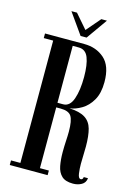

<svg xmlns="http://www.w3.org/2000/svg" viewBox="-128 -913 693 987"><g transform="rotate(15 219.0 -419.0)"><path d="M362 8.5Q321.5 8.5 301.8 -10.2Q282 -29 275.8 -61.5Q269.5 -94 269.5 -135Q269.5 -164.5 271.2 -193Q273 -221.5 273 -244.5Q273 -303 258.8 -325.5Q244.5 -348 201.5 -348H178V-24.5H225.5V0H24V-24.5H74V-675.5H24V-700H233Q297 -700 340.5 -661.8Q384 -623.5 384 -537.5Q384 -478 362.2 -440.5Q340.5 -403 308.2 -384Q276 -365 245 -361Q300 -358.5 328.8 -340.2Q357.5 -322 367.5 -285.8Q377.5 -249.5 377.5 -193Q377.5 -169.5 376.5 -145.8Q375.5 -122 375.5 -101Q375.5 -75 379 -49.5Q382.5 -24 395 -24Q406 -24 407.5 -38.5H430Q427.5 -14 407.5 -2.8Q387.5 8.5 362 8.5ZM178 -372.5H208Q244 -372.5 260 -418.8Q276 -465 276 -535.5Q276 -601 261.5 -638.2Q247 -675.5 210 -675.5H178ZM204 -735 125.5 -846H155L220 -771L284.5 -846H314.5L236 -735Z"/></g></svg>

Font: Imbue 50pt SemiBold
Style: Regular
Weight: 600
Designer: Tyler Finck
Foundry: Etcetera Type Company
Version: Version 1.102; ttfautohint (v1.8.3)